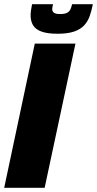

<svg xmlns="http://www.w3.org/2000/svg" viewBox="-30 -896 463 916"><path d="M-10 0 136 -688H330L183 0ZM245 -735Q196 -735 167.5 -745.5Q139 -756 127.5 -776Q116 -796 116 -822Q116 -834 118 -847.5Q120 -861 123 -876H223Q222 -870 220.5 -864Q219 -858 219 -853Q219 -842 227 -835.5Q235 -829 257 -829Q280 -829 291 -835.5Q302 -842 306.5 -852.5Q311 -863 314 -876H413Q407 -845 398 -819.5Q389 -794 371.5 -775Q354 -756 323.5 -745.5Q293 -735 245 -735Z"/></svg>

Font: Saira SemiCondensed Black
Style: Italic
Weight: 900
Width: 4
Italic angle: -12°
Designer: Hector Gatti with collaboration of the Omnibus-Type team
Foundry: Omnibus-Type
Version: Version 1.101